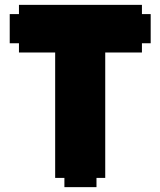

<svg xmlns="http://www.w3.org/2000/svg" viewBox="-20 -770 660 790"><path d="M564 -712H600V-592H564V-554H413V-38H377V0H245V-38H207V-554H58V-592H20V-712H58V-750H564Z"/></svg>

Font: DNF Bit Bit TTF
Style: Regular
Weight: 400
Designer: Kim So-Yeon
Foundry: NEOPLE Inc.
Version: Version 1.000;September 28, 2022;FontCreator 14.0.0.2872 64-